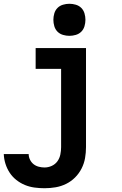

<svg xmlns="http://www.w3.org/2000/svg" viewBox="-27 -775 647 1018"><path d="M209 223Q183 223 156.5 219.5Q130 216 105.5 206Q81 196 60 179.5Q39 163 24.5 141Q10 119 2 93.5Q-6 68 -7 42H125Q125 57 132 71.5Q139 86 151 95.5Q163 105 178.5 109Q194 113 209 113Q229 113 247.5 104.5Q266 96 277.5 80Q289 64 293 44Q297 24 297 5V-410H162V-520H429V5Q429 34 424 63Q419 92 405.5 118.5Q392 145 371 166Q350 187 323.5 200Q297 213 268 218Q239 223 209 223ZM341 -585Q324 -585 307 -590Q290 -595 278 -607Q266 -619 261 -636Q256 -653 256 -670Q256 -687 261 -704Q266 -721 278 -733Q290 -745 307 -750Q324 -755 341 -755Q358 -755 375 -750Q392 -745 404 -733Q416 -721 421 -704Q426 -687 426 -670Q426 -653 421 -636Q416 -619 404 -607Q392 -595 375 -590Q358 -585 341 -585Z"/></svg>

Font: Iosevka Custom XBdEx
Style: Regular
Weight: 800
Width: 7
Monospace: yes
Designer: Belleve Invis
Foundry: Belleve Invis
Version: Version 11.2.4; ttfautohint (v1.8.4)